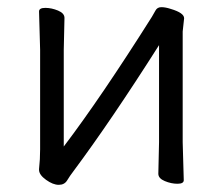

<svg xmlns="http://www.w3.org/2000/svg" viewBox="-20 -503 623 536"><path d="M493 0Q493 10 475.5 10Q458 10 440 2.5Q422 -5 422 -18L424 -106V-377Q290 -166 185 -25Q175 -12 167.5 0.5Q160 13 144 13Q128 13 108.5 -1Q89 -15 89 -29V-31Q92 -58 92 -86V-364L89 -471Q89 -481 106.5 -481Q124 -481 142 -473.5Q160 -466 160 -453L158 -364V-94Q262 -231 404 -456Q409 -464 414 -473.5Q419 -483 430.5 -483Q442 -483 457 -478Q494 -467 494 -452L490 -415V-106Z"/></svg>

Font: LXGW WenKai TC
Style: Regular
Weight: 400
Designer: LXGW / Fontworks Inc.
Foundry: LXGW / Fontworks Inc.
Version: Version 1.330